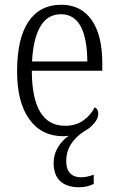

<svg xmlns="http://www.w3.org/2000/svg" viewBox="-20 -564 498 809"><path d="M206 122Q206 86 224.5 56Q243 26 270 8Q256 10 247 10Q155 10 103.5 -61.5Q52 -133 52 -263Q52 -402 100 -473Q148 -544 238 -544Q321 -544 366 -480Q411 -416 411 -298V-266H114Q115 -34 254 -34Q299 -34 330.5 -56Q362 -78 379 -112Q394 -105 394 -84Q394 -64 375.5 -43Q357 -22 335 -11Q259 39 259 113Q259 149 275.5 166Q292 183 320 183Q346 183 375 172V211Q347 225 313 225Q262 225 234 199.5Q206 174 206 122ZM348 -305Q346 -504 237 -504Q180 -504 150 -452.5Q120 -401 115 -305Z"/></svg>

Font: Noto Serif NarrowLight
Style: Regular
Weight: 300
Width: 4
Designer: Monotype Design Team
Foundry: Monotype Imaging Inc.
Version: Version 1.001